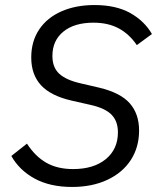

<svg xmlns="http://www.w3.org/2000/svg" viewBox="-20 -730 640 762"><path d="M25 -111 87 -160Q120 -109 164 -84Q208 -59 270 -59Q352 -59 400 -98.5Q448 -138 448 -205Q448 -249 422.5 -275Q397 -301 338 -314L263 -331Q181 -350 142.5 -392Q104 -434 104 -502Q104 -566 135.5 -613Q167 -660 224 -685Q281 -710 355 -710Q440 -710 496.5 -678.5Q553 -647 583 -595L523 -551Q493 -595 451 -617.5Q409 -640 351 -640Q275 -640 231.5 -604.5Q188 -569 188 -508Q188 -462 215.5 -437Q243 -412 301 -399L374 -382Q458 -362 495 -320Q532 -278 532 -212Q532 -146 499.5 -95.5Q467 -45 406.5 -16.5Q346 12 266 12Q179 12 118 -21Q57 -54 25 -111Z"/></svg>

Font: iA Writer Duo S
Style: Italic
Weight: 400
Italic angle: -9.5°
Designer: Mike Abbink, Paul van der Laan, Pieter van Rosmalen, Oliver Reichenstein
Foundry: Bold Monday and Information Architects Inc.
Version: Version 2.000